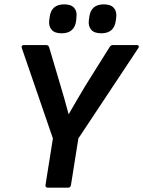

<svg xmlns="http://www.w3.org/2000/svg" viewBox="-20 -862 658 882"><path d="M199 0Q188 0 189 -12L223 -226L80 -642Q78 -648 81 -651.5Q84 -655 89 -655H192Q203 -655 206 -644L257 -472Q267 -439 276.5 -405.5Q286 -372 295 -338H296Q315 -372 334.5 -404.5Q354 -437 374 -471L483 -645Q489 -655 498 -655H610Q615 -655 617 -651Q619 -647 616 -642L340 -226L306 -12Q304 0 293 0ZM445 -709Q413 -709 399 -725.5Q385 -742 388 -768L390 -783Q397 -842 457 -842Q489 -842 503 -825.5Q517 -809 514 -783L512 -768Q505 -709 445 -709ZM263 -709Q231 -709 217 -725.5Q203 -742 206 -768L208 -783Q215 -842 275 -842Q307 -842 321 -825.5Q335 -809 331 -783L330 -768Q323 -709 263 -709Z"/></svg>

Font: Sofia Sans
Style: Bold Italic
Weight: 700
Italic angle: -9°
Designer: Botio Nikoltchev, Ani Petrova
Foundry: lettersoup
Version: Version 4.101; ttfautohint (v1.8.4.7-5d5b)